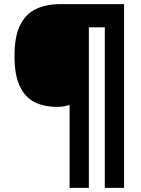

<svg xmlns="http://www.w3.org/2000/svg" viewBox="-20 -780 683 927"><path d="M579 127H486V-648H409V127H316V-273Q301 -269 288.5 -266.5Q276 -264 255 -264Q193 -264 147 -287Q101 -310 75.5 -364Q50 -418 50 -509Q50 -605 77.5 -659.5Q105 -714 155 -737Q205 -760 270 -760H579Z"/></svg>

Font: Noto Sans Black
Style: Regular
Weight: 900
Designer: Monotype Design Team
Foundry: Monotype Imaging Inc.
Version: Version 2.007